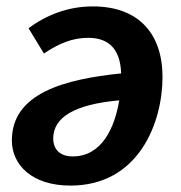

<svg xmlns="http://www.w3.org/2000/svg" viewBox="-20 -564 565 599"><path d="M270 -544C193 -544 126 -518 69 -476L117 -397C166 -430 208 -446 255 -446C314 -446 355 -417 358 -335C183 -317 17 -274 17 -126C17 -50 79 15 200 15C412 15 487 -180 487 -324C487 -458 413 -544 270 -544ZM207 -76C159 -76 146 -107 146 -131C146 -198 211 -238 352 -251C338 -166 298 -76 207 -76Z"/></svg>

Font: Fira Sans Medium
Style: Italic
Weight: 500
Italic angle: -8°
Designer: bBox Type GmbH & Carrois Corporate GbR & Edenspiekermann AG
Foundry: bBox Type GmbH & Carrois Corporate GbR & Edenspiekermann AG
Version: Version 4.301;PS 004.301;hotconv 1.0.88;makeotf.lib2.5.64775